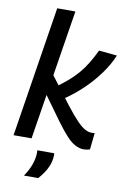

<svg xmlns="http://www.w3.org/2000/svg" viewBox="-102 -800 711 1072"><g transform="rotate(10 253.5 -264.0)"><path d="M16 0 133 -740H236L118 0ZM415 10Q391 10 367 -2.5Q343 -15 317 -43Q291 -71 257 -117L144 -273L167 -381L292 -216Q331 -166 357.5 -138.5Q384 -111 404 -100Q424 -89 440 -89Q445 -89 450 -89Q455 -89 460 -90L450 4Q441 7 432.5 8.5Q424 10 415 10ZM257 -250 194 -303Q232 -329 263 -355.5Q294 -382 319 -411Q344 -440 364.5 -474Q385 -508 404 -548L507 -538Q485 -485 447 -432.5Q409 -380 360.5 -333.5Q312 -287 257 -250ZM161 60H257Q258 66 258 71.5Q258 77 257 84Q255 108 246 130.5Q237 153 223.5 173Q210 193 193 212H112Q134 180 146 149.5Q158 119 161 90Q162 81 162 73.5Q162 66 161 60Z"/></g></svg>

Font: Georama ExtraCondensed Thin Medium
Style: Italic
Weight: 500
Italic angle: -9°
Version: Version 1.001